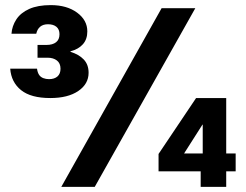

<svg xmlns="http://www.w3.org/2000/svg" viewBox="-20 -732 965 752"><path d="M177 -348Q101 -348 62.5 -379Q24 -410 20 -463H125Q127 -448 133 -439Q139 -430 149.5 -426Q160 -422 172 -422Q193 -422 205 -432.5Q217 -443 217 -463Q217 -484 203 -495Q189 -506 166 -506H127V-556H162Q186 -556 199.5 -566.5Q213 -577 213 -598Q213 -617 201 -627Q189 -637 168 -637Q149 -637 137.5 -627.5Q126 -618 122 -600H25Q27 -630 44 -656Q61 -682 94.5 -697Q128 -712 179 -712Q242 -712 282 -682.5Q322 -653 322 -609Q322 -578 304.5 -558.5Q287 -539 256 -531V-529Q289 -519 308 -499Q327 -479 327 -447Q327 -403 286.5 -375.5Q246 -348 177 -348ZM220 0 613 -700H745L351 0ZM766 0V-61H601V-129L748 -348H866V-131H903V-61H866V0ZM701 -131H774V-244H773Z"/></svg>

Font: DM Sans 28pt
Style: Bold
Weight: 700
Version: Version 4.004;gftools[0.9.30]